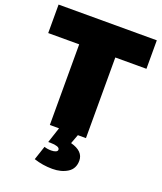

<svg xmlns="http://www.w3.org/2000/svg" viewBox="-168 -808 977 1159"><g transform="rotate(20 320.5 -228.5)"><path d="M384 0 362 59Q445 81 445 142Q445 194 405 219Q365 244 308 244Q246 244 189 225L219 135Q239 142 264 142Q282 142 293 137Q304 132 304 123Q304 111 287.5 105.5Q271 100 247 100H230L263 0H204V-518H5V-701H636V-518H436V0Z"/></g></svg>

Font: Gontserrat Black
Style: Regular
Weight: 900
Designer: Julieta Ulanovsky
Foundry: Julieta Ulanovsky
Version: Version 6.001